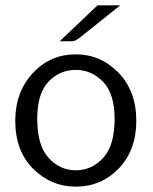

<svg xmlns="http://www.w3.org/2000/svg" viewBox="-20 -688 570 717"><path d="M203 -534 344 -668H429Q385 -633 330 -589Q282 -550 272 -543Q262 -536 252 -534ZM37 -237Q37 -344 102 -414.5Q167 -485 263 -485Q356 -485 422.5 -416.5Q489 -348 489 -237Q489 -127 423.5 -59Q358 9 263 9Q171 9 104 -57.5Q37 -124 37 -237ZM119 -244Q119 -145 161.5 -98.5Q204 -52 263 -52Q323 -52 365.5 -98.5Q408 -145 408 -244Q408 -338 365 -382.5Q322 -427 263 -427Q203 -427 161 -383Q119 -339 119 -244Z"/></svg>

Font: Coval
Style: Light
Weight: 300
Foundry: Context Ltd
Version: Version 001.000